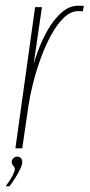

<svg xmlns="http://www.w3.org/2000/svg" viewBox="-24 -520 314 673"><path d="M30 0 99 -495H123L94 -296Q99 -314 111.5 -347.5Q124 -381 144 -416Q164 -451 191 -475.5Q218 -500 251 -500Q255 -500 261 -500Q267 -500 270 -499L266 -480Q264 -481 259.5 -481Q255 -481 250 -481Q224 -481 200 -458Q176 -435 155.5 -397.5Q135 -360 119 -316Q103 -272 92 -228.5Q81 -185 76 -151L54 0ZM-4 133Q12 111 20 95.5Q28 80 28 73Q28 68 25.5 65Q23 62 20 58Q17 54 17 47Q17 41 22.5 35Q28 29 36 29Q44 29 49 34Q54 39 54 47Q54 57 47 72Q40 87 30 103Q20 119 9 133Z"/></svg>

Font: Alumni Sans Thin
Style: Italic
Weight: 100
Italic angle: -8°
Designer: Robert E. Leuschke
Foundry: Robert E. Leuschke
Version: Version 1.016